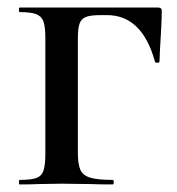

<svg xmlns="http://www.w3.org/2000/svg" viewBox="-20 -488 469 508"><path d="M32 -12Q62 -12 76 -17Q90 -22 95 -36.5Q100 -51 100 -81V-387Q100 -417 95 -431Q90 -445 76 -450.5Q62 -456 32 -456Q30 -456 30 -462Q30 -468 32 -468H398Q408 -468 408 -460Q408 -429 403 -351L402 -325Q402 -322 396 -322Q390 -322 390 -325Q356 -448 263 -448H246Q219 -448 207 -443Q195 -438 190.5 -425.5Q186 -413 186 -386V-85Q186 -54 192.5 -39Q199 -24 218.5 -18Q238 -12 278 -12Q281 -12 281 -6Q281 0 278 0Q241 0 220 -1L143 -2L81 -1Q63 0 32 0Q30 0 30 -6Q30 -12 32 -12Z"/></svg>

Font: Cormorant Unicase SemiBold
Style: Regular
Weight: 600
Designer: Christian Thalmann (Catharsis Fonts)
Foundry: Catharsis Fonts
Version: Version 4.000